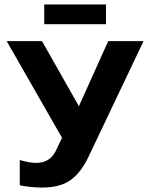

<svg xmlns="http://www.w3.org/2000/svg" viewBox="-20 -834 676 864"><path d="M626 -649H467L335 -356L169 -649H10L259 -214L232 -157C214.7 -119.7 184.7 -101 142 -101C122 -101 97.7 -105.3 69 -114V0C105 6.7 138.3 10 169 10C223.7 10 266.7 -1.3 298 -24C329.3 -46.7 356 -81.3 378 -128ZM457 -725V-814H179V-725Z"/></svg>

Font: Play
Style: Bold
Weight: 700
Designer: Jonas Hecksher
Foundry: Jonas Hecksher, Playtypeª, e-types AS
Version: Version 1.002